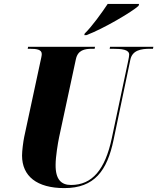

<svg xmlns="http://www.w3.org/2000/svg" viewBox="-20 -954 806 984"><path d="M414 -782 412 -774H423C509 -806 658 -894 690 -924L693 -934H532C502 -889 452 -819 414 -782ZM310 10C464 10 529 -79 562 -237L648 -648C658 -697 704 -704 748 -704H764L766 -714H544L542 -704H557C605 -704 642 -700 642 -674C642 -669 640 -655 637 -642L553 -246C519 -85 453 -6 344 -6C294 -6 264 -34 265 -110C265 -151 277 -223 283 -251L369 -651C379 -697 413 -704 452 -704H465L467 -714H124L122 -704H132C169 -704 194 -700 194 -677C194 -667 190 -653 185 -629L104 -252C99 -228 93 -181 93 -157C93 -51 169 10 310 10Z"/></svg>

Font: Noto Serif Display Condensed Black
Style: Italic
Weight: 900
Width: 3
Italic angle: -12°
Designer: Monotype Design Team
Foundry: Monotype Imaging Inc.
Version: Version 2.009